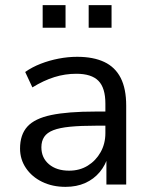

<svg xmlns="http://www.w3.org/2000/svg" viewBox="-20 -718 587 747"><path d="M235 9Q184 9 144 -10.5Q104 -30 81 -64Q58 -98 58 -140Q58 -194 86.5 -225.5Q115 -257 179.5 -270.5Q244 -284 352 -284H404V-229H354Q294 -229 253 -225Q212 -221 187.5 -211.5Q163 -202 152 -185.5Q141 -169 141 -145Q141 -104 170.5 -79Q200 -54 249 -54Q290 -54 321.5 -73.5Q353 -93 371.5 -126Q390 -159 390 -200V-315Q390 -376 363 -403.5Q336 -431 277 -431Q233 -431 191.5 -418Q150 -405 106 -378L78 -438Q105 -457 138.5 -470Q172 -483 208.5 -490Q245 -497 280 -497Q343 -497 385.5 -477Q428 -457 449.5 -415Q471 -373 471 -307V0H394V-112H401Q391 -76 368 -48.5Q345 -21 311.5 -6Q278 9 235 9ZM325 -610V-698H414V-610ZM146 -610V-698H235V-610Z"/></svg>

Font: Nunito Sans 12pt ExtraLight 11pt
Style: Regular
Weight: 400
Version: Version 3.101;gftools[0.9.27]